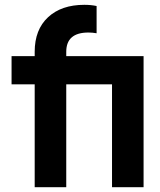

<svg xmlns="http://www.w3.org/2000/svg" viewBox="-20 -777 664 797"><path d="M124 -427H28V-544H124V-562Q124 -654 179.5 -705.5Q235 -757 330 -757Q358 -757 381 -752V-639Q363 -642 347 -642Q255 -642 255 -562V-544H576V0H445V-427H255V0H124Z"/></svg>

Font: Evergrow Sans
Style: Bold
Weight: 700
Foundry: 10Web
Version: Version 1.000